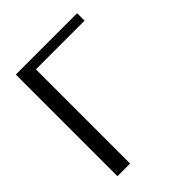

<svg xmlns="http://www.w3.org/2000/svg" viewBox="-200 -835 955 955"><g transform="rotate(-45 277.5 -357.5)"><path d="M70.8 -715V0H159.9V-706.5L92.9 -662.6H502.2V-715Z"/></g></svg>

Font: Russolo 10pt ExtraLight
Style: Regular
Weight: 200
Designer: Micah Stupak-Hahn
Version: Version 1.000